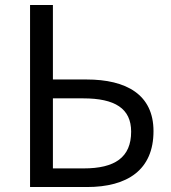

<svg xmlns="http://www.w3.org/2000/svg" viewBox="-20 -753 688 773"><path d="M101 0H330C493 0 598 -69 598 -225C598 -372 489 -433 328 -433H193V-733H101ZM193 -75V-357H315C443 -357 508 -316 508 -223C508 -119 442 -75 317 -75Z"/></svg>

Font: Noto Sans Mono CJK SC
Style: Regular
Weight: 400
Designer: Ryoko NISHIZUKA 西塚涼子 (kana, bopomofo & ideographs); Paul D. Hunt (Latin, Greek & Cyrillic); Sandoll Communications 산돌커뮤니
Foundry: Adobe
Version: Version 2.004;hotconv 1.0.118;makeotfexe 2.5.65603